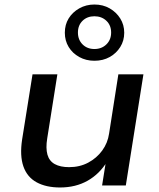

<svg xmlns="http://www.w3.org/2000/svg" viewBox="-20 -821 703 850"><path d="M246 9Q184 9 142 -14Q100 -37 83.5 -84.5Q67 -132 78 -204L124 -492H234L189 -208Q182 -165 190 -136.5Q198 -108 222.5 -94.5Q247 -81 286 -81Q333 -81 370.5 -101Q408 -121 432.5 -154.5Q457 -188 463 -230L504 -492H615L537 0H432L449 -107H455Q421 -51 368 -21Q315 9 246 9ZM398 -552Q361 -552 331 -568.5Q301 -585 284 -613Q267 -641 267 -676Q267 -712 284 -739.5Q301 -767 331 -784Q361 -801 398 -801Q436 -801 465.5 -784Q495 -767 512.5 -739Q530 -711 530 -676Q530 -641 512.5 -613Q495 -585 465.5 -568.5Q436 -552 398 -552ZM398 -604Q430 -604 451 -624.5Q472 -645 472 -677Q472 -709 451 -729Q430 -749 398 -749Q366 -749 345.5 -729Q325 -709 325 -677Q325 -645 345.5 -624.5Q366 -604 398 -604Z"/></svg>

Font: Nunito Sans 10pt SemiExpanded SemiBold
Style: Italic
Weight: 600
Width: 6
Italic angle: -9°
Designer: Vernon Adams
Foundry: Vernon Adams
Version: Version 3.101;gftools[0.9.27]